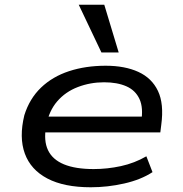

<svg xmlns="http://www.w3.org/2000/svg" viewBox="-20 -783 772 812"><path d="M364 9Q251 9 180.5 -28Q110 -65 85 -133.5Q60 -202 83 -296Q105 -366 153.5 -412.5Q202 -459 272 -482Q342 -505 427 -505Q508 -505 565 -479Q622 -453 648 -398.5Q674 -344 662 -255L658 -223H146L157 -290H606L577 -267Q587 -327 570 -364Q553 -401 514.5 -418Q476 -435 420 -435Q362 -435 309.5 -415Q257 -395 222 -354.5Q187 -314 175 -251V-249Q164 -188 183 -148Q202 -108 250.5 -88Q299 -68 376 -68Q434 -68 491.5 -80.5Q549 -93 599 -122L625 -55Q576 -23 505.5 -7Q435 9 364 9ZM409 -561 313 -763H421L482 -561Z"/></svg>

Font: Nunito Sans 7pt Expanded
Style: Italic
Weight: 400
Width: 7
Italic angle: -9°
Designer: Vernon Adams
Foundry: Vernon Adams
Version: Version 3.101;gftools[0.9.27]